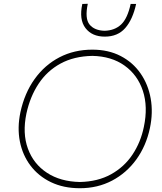

<svg xmlns="http://www.w3.org/2000/svg" viewBox="-20 -988 859 1017"><path d="M403 9Q316.5 9 250 -23Q183.5 -55 141.5 -110.8Q99.5 -166.5 85.2 -239Q71 -311.5 88 -393Q110 -495 163.5 -569.5Q217 -644 295 -684.5Q373 -725 469 -725Q554 -725 618.8 -691.5Q683.5 -658 724.2 -599.5Q765 -541 778.2 -466.2Q791.5 -391.5 774 -309Q754 -215 702 -143.2Q650 -71.5 573.5 -31.2Q497 9 403 9ZM403 -24Q498.5 -26 568.5 -65Q638.5 -104 682 -169.5Q725.5 -235 742 -316Q764.5 -422.5 736.8 -506.8Q709 -591 639.8 -640.5Q570.5 -690 469 -692Q371.5 -690 300.5 -651.2Q229.5 -612.5 184.5 -544.5Q139.5 -476.5 120 -387Q98 -282 127.8 -200.8Q157.5 -119.5 228.8 -72.8Q300 -26 403 -24ZM535 -794Q467.5 -794 432.8 -839.2Q398 -884.5 416 -967L445 -968Q428.5 -890 454.2 -858.2Q480 -826.5 534 -825Q588 -826.5 621.8 -858.5Q655.5 -890.5 672 -967H701Q683 -884.5 643.2 -839.2Q603.5 -794 535 -794Z"/></svg>

Font: Commissioner Loud Thin
Style: Italic
Weight: 100
Italic angle: -12°
Designer: Kostas Bartsokas
Foundry: Kostas Bartsokas
Version: Version 1.000; ttfautohint (v1.8.3)